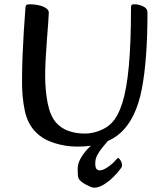

<svg xmlns="http://www.w3.org/2000/svg" viewBox="-20 -672 746 897"><path d="M342 13Q286 13 233 -4Q180 -21 148 -54Q109 -92 95.5 -156.5Q82 -221 83 -298Q83 -356 85.5 -414.5Q88 -473 91 -522Q94 -571 96.5 -602Q99 -633 99 -637Q100 -645 103 -648.5Q106 -652 121 -652Q138 -652 158.5 -648Q179 -644 193.5 -635Q208 -626 208 -613Q208 -602 205.5 -568.5Q203 -535 199.5 -490.5Q196 -446 193.5 -400Q191 -354 191 -319Q191 -250 202.5 -191Q214 -132 242 -99Q266 -72 301 -60Q336 -48 377 -48Q409 -48 444 -61Q479 -74 502 -98Q532 -129 552 -192.5Q572 -256 582 -364Q592 -472 592 -637Q592 -645 594.5 -648.5Q597 -652 608 -652Q628 -652 648.5 -642.5Q669 -633 669 -613Q669 -393 642.5 -256Q616 -119 545 -53Q474 13 342 13ZM419 205Q413 205 396.5 198Q380 191 364.5 180Q349 169 346 158Q344 152 343.5 141.5Q343 131 343 115Q343 92 357 67.5Q371 43 391 22Q411 1 431 -13Q451 -27 463 -29Q486 -33 489 -28.5Q492 -24 483.5 -13Q475 -2 461 14Q447 30 436 49.5Q425 69 425 90Q425 111 431 117.5Q437 124 446 124Q462 124 486 107Q510 90 523 73Q530 66 532 66Q536 66 543 77Q550 88 550 100Q550 109 544 115Q530 135 508.5 156Q487 177 463.5 191Q440 205 419 205Z"/></svg>

Font: BriemHand
Style: Regular
Weight: 400
Designer: Gunnlaugur SE Briem, Eben Sorkin
Foundry: Sorkin Type
Version: Version 1.001; ttfautohint (v1.8.4.7-5d5b)